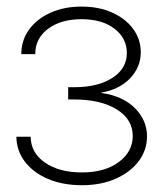

<svg xmlns="http://www.w3.org/2000/svg" viewBox="-20 -544 485 572"><path d="M224.1 7.8Q167.5 7.8 123.5 -10.7Q79.6 -29.3 54.4 -62Q29.3 -94.7 28.8 -136.7H71.3Q71.8 -88.9 114 -59.6Q156.2 -30.3 223.6 -30.3Q292.5 -30.3 334 -61.3Q375.5 -92.3 375.5 -138.7Q375.5 -188.5 327.9 -218Q280.3 -247.6 201.2 -247.6H183.1V-284.2H201.2Q272 -284.2 314.9 -312Q357.9 -339.8 357.9 -386.2Q357.9 -430.2 321 -458.5Q284.2 -486.8 222.7 -486.8Q161.6 -486.8 123.3 -458.3Q85 -429.7 85 -382.8H43.5Q43.5 -424.3 66.9 -456.3Q90.3 -488.3 130.9 -506.3Q171.4 -524.4 222.7 -524.4Q274.9 -524.4 314.7 -506.3Q354.5 -488.3 377 -457.5Q399.4 -426.8 399.4 -388.2Q399.4 -344.7 368.2 -311.3Q336.9 -277.8 281.7 -268.1V-267.1Q345.2 -258.3 381.6 -222.2Q418 -186 418 -137.7Q418 -96.7 393.1 -63.7Q368.2 -30.8 324.5 -11.5Q280.8 7.8 224.1 7.8Z"/></svg>

Font: Inter Display ExtraLight
Style: Regular
Weight: 200
Designer: Rasmus Andersson
Foundry: rsms
Version: Version 4.000;git-a52131595